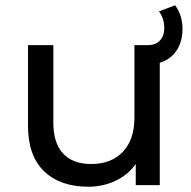

<svg xmlns="http://www.w3.org/2000/svg" viewBox="-20 -701 725 727"><path d="M585 -530V0H494V-80Q465 -39 417.5 -16.5Q370 6 314 6Q208 6 147 -52.5Q86 -111 86 -225V-530H182V-236Q182 -159 219 -119.5Q256 -80 325 -80Q401 -80 445 -126Q489 -172 489 -256V-530ZM520 -530H538Q570 -530 586 -548Q602 -566 602 -595Q602 -631 582 -658L643 -681Q671 -643 671 -592Q671 -530 635.5 -493.5Q600 -457 538 -457H520Z"/></svg>

Font: Montserrat Alternates Medium
Style: Regular
Weight: 500
Designer: Julieta Ulanovsky
Foundry: Julieta Ulanovsky
Version: Version 7.200